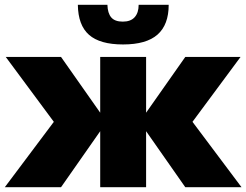

<svg xmlns="http://www.w3.org/2000/svg" viewBox="-30 -779 1025 799"><path d="M-10 0 194 -272 -6 -542H224L387 -310V-542H578V-310L741 -542H971L771 -272L975 0H741L578 -233V0H387V-233L224 0ZM294 -759H417Q418 -724 433 -706.5Q448 -689 481 -689Q514 -689 530.5 -707.5Q547 -726 547 -759H672Q672 -676 625.5 -635Q579 -594 482 -594Q386 -594 340.5 -634Q295 -674 294 -759Z"/></svg>

Font: Chess Sans ExtraBold
Style: Regular
Weight: 800
Designer: Wolf Bōese
Foundry: Wolf Bōese
Version: Version 7.223